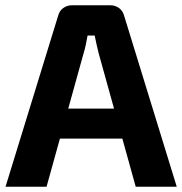

<svg xmlns="http://www.w3.org/2000/svg" viewBox="-20 -710 693 730"><path d="M399 -690Q418 -690 432.5 -679.5Q447 -669 452 -650L652 0H496L355 -508Q351 -524 347 -541.5Q343 -559 340 -575H313Q310 -559 306.5 -541.5Q303 -524 298 -508L157 0H1L201 -650Q206 -669 220.5 -679.5Q235 -690 254 -690ZM505 -297V-183H147V-297Z"/></svg>

Font: Exo 2
Style: Bold
Weight: 700
Designer: Natanael Gama
Foundry: Natanael Gama
Version: Version 2.010